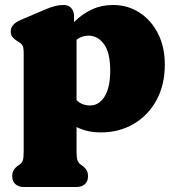

<svg xmlns="http://www.w3.org/2000/svg" viewBox="-20 -517 705 770"><path d="M277 -452V-428.5Q310 -461.5 348.8 -479.2Q387.5 -497 433 -497Q492.5 -497 539.5 -466.5Q586.5 -436 613.8 -382.2Q641 -328.5 641 -258Q641 -176.5 607.5 -115.2Q574 -54 516 -20Q458 14 385 14Q329.5 14 287 -7.5V91Q287 116.5 290.8 126Q294.5 135.5 301 141L308 146Q320 154 326.5 164.5Q333 175 333 190Q333 210 320.5 221.5Q308 233 286 233H76Q54.5 233 41.8 221.5Q29 210 29 190Q29 175 35.5 164.5Q42 154 54 146L61 141Q68 135.5 71.5 126Q75 116.5 75 91V-305Q75 -327.5 69.5 -335.8Q64 -344 55 -349L48 -353Q37 -360 30 -368.5Q23 -377 23 -391Q23 -420 63 -437L159 -478Q184 -488.5 200.8 -492.8Q217.5 -497 236 -497Q255 -497 266 -484.2Q277 -471.5 277 -452ZM335 -374Q308 -374 287 -357.5V-115.5Q299.5 -103.5 313 -98.8Q326.5 -94 341 -94Q377 -94 399.5 -130Q422 -166 422 -234Q422 -306 397 -340Q372 -374 335 -374Z"/></svg>

Font: Fraunces 9pt SuperSoft Black
Style: Regular
Weight: 900
Version: Version 1.000;[b76b70a41]